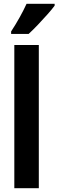

<svg xmlns="http://www.w3.org/2000/svg" viewBox="-20 -999 310 1019"><path d="M186 0H56V-760H186ZM270 -969Q257 -951 233 -924Q209 -897 182 -868.5Q155 -840 132 -819H39V-832Q65 -872 85.5 -909Q106 -946 121 -979H270Z"/></svg>

Font: Noto Sans Lao UI ExtCond
Style: Bold
Weight: 700
Width: 2
Designer: Monotype Design Team
Foundry: Monotype Imaging Inc.
Version: Version 2.000; ttfautohint (v1.8.4.7-5d5b)